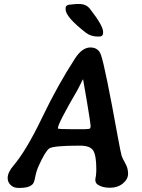

<svg xmlns="http://www.w3.org/2000/svg" viewBox="-20 -949 706 953"><path d="M429.7 -322.3V-325.2Q429.7 -335.9 411.4 -445.1Q393.1 -554.2 392.6 -554.2H391.1Q390.1 -554.2 381.6 -535.6Q373 -517.1 365.7 -504.4Q267.6 -335.9 267.6 -314V-311.5Q267.6 -307.6 343.8 -307.6H399.9Q410.2 -309.1 419.9 -309.1Q429.7 -309.1 429.7 -322.3ZM472.7 -767.6H465.3Q430.7 -767.6 406.2 -786.6Q305.7 -864.7 305.7 -902.3V-909.2Q305.7 -926.8 336.4 -926.8L342.3 -927.7L361.3 -929.2H372.6Q407.7 -929.2 426.3 -905.3Q491.7 -821.3 491.7 -791.5V-786.6Q491.7 -767.6 472.7 -767.6ZM481.4 -675.8Q502 -616.2 564.9 -268.6Q579.6 -189 583.7 -175.8Q587.9 -162.6 601.8 -138.4Q615.7 -114.3 615.7 -86.9Q615.7 -59.6 589.8 -38.3Q564 -17.1 525.4 -17.1Q486.8 -17.1 464.4 -33.2Q453.1 -41 453.1 -56.2L454.1 -65.9L456.1 -76.2Q458 -90.3 458 -109.9Q458 -177.7 442.6 -201.9Q427.2 -226.1 377.9 -226.1Q244.6 -226.1 224.6 -212.2Q204.6 -198.2 171.4 -124.5Q160.2 -99.1 155 -71.5Q149.9 -43.9 143.1 -36.1Q126 -16.1 77.1 -16.1Q54.7 -16.1 43.9 -22.5Q18.1 -38.1 18.1 -65.7Q18.1 -93.3 46.9 -127Q110.8 -202.1 188.7 -364.5Q266.6 -526.9 353 -659.7Q388.2 -713.4 428.5 -713.4Q468.8 -713.4 481.4 -675.8Z"/></svg>

Font: Averia Libre
Style: Bold Italic
Weight: 700
Italic angle: -6.90001°
Version: Version 1.002